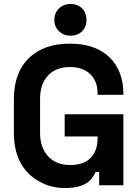

<svg xmlns="http://www.w3.org/2000/svg" viewBox="-20 -934 702 968"><path d="M308 14Q236 14 178 -19Q50 -90 50 -266V-434Q50 -568 125.5 -641Q201 -714 332 -714Q460 -714 531 -646Q602 -578 602 -460V-456H472V-464Q472 -524 435 -560Q398 -596 332 -596Q262 -596 222 -553Q182 -510 182 -436V-264Q182 -190 222.5 -146Q263 -102 334 -102Q403 -102 437.5 -138.5Q472 -175 472 -236V-246H306V-358H602V0H480V-67H462Q454 -49 440 -31Q402 14 308 14ZM335 -754Q301 -754 277.5 -776.5Q254 -799 254 -834Q254 -869 277.5 -891.5Q301 -914 335 -914Q371 -914 393.5 -892Q416 -870 416 -834Q416 -798 393.5 -776Q371 -754 335 -754Z"/></svg>

Font: Rootstock Sans Headline
Style: Bold
Weight: 700
Designer: Florian Karsten
Foundry: Florian Karsten
Version: Version 2.000;FEAKit 1.0